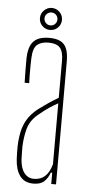

<svg xmlns="http://www.w3.org/2000/svg" viewBox="-53 -762 376 799"><g transform="rotate(5 135.0 -362.5)"><path d="M118 5Q80 5 61.2 -20.8Q42.5 -46.5 40 -90Q39.5 -105 39 -118Q38.5 -131 39 -145Q40 -177 46 -205.2Q52 -233.5 67 -258.2Q82 -283 110 -305Q128 -318.5 149.2 -333Q170.5 -347.5 192 -360V-514Q192 -552.5 177.8 -568.8Q163.5 -585 129 -585Q99 -585 82.2 -570.5Q65.5 -556 64 -514Q63.5 -499.5 63.2 -482.2Q63 -465 63.2 -446.5Q63.5 -428 64 -410H45Q44.5 -437 44 -464.8Q43.5 -492.5 44 -514Q45 -546.5 54.5 -566.5Q64 -586.5 83 -595.8Q102 -605 131 -605Q161 -605 178.8 -595.5Q196.5 -586 204.2 -566Q212 -546 212 -514V0H192V-47H186Q178.5 -24.5 163 -9.8Q147.5 5 118 5ZM118 -15Q146.5 -15 164.5 -31.8Q182.5 -48.5 192 -82V-337Q175.5 -328 156.8 -315.8Q138 -303.5 110 -280Q79.5 -254 70 -219.5Q60.5 -185 59 -145Q59 -137 59.2 -121.5Q59.5 -106 60 -90Q62.5 -54 78 -34.5Q93.5 -15 118 -15ZM131 -638Q112.5 -638 98.8 -651.2Q85 -664.5 85 -684Q85 -703 98.8 -716.5Q112.5 -730 131 -730Q150 -730 163.5 -716.5Q177 -703 177 -684Q177 -664.5 163.5 -651.2Q150 -638 131 -638ZM131 -657Q142.5 -657 150.2 -665Q158 -673 158 -684Q158 -695.5 150.2 -703.2Q142.5 -711 131 -711Q120 -711 112 -703.2Q104 -695.5 104 -684Q104 -673 112 -665Q120 -657 131 -657Z"/></g></svg>

Font: Big Shoulders Display SC Thin
Style: Regular
Weight: 100
Designer: Patric King
Foundry: XO Type Co
Version: Version 2.002